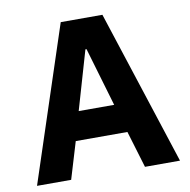

<svg xmlns="http://www.w3.org/2000/svg" viewBox="-79 -775 842 853"><g transform="rotate(-10 342.5 -349.0)"><path d="M507 0 457 -166H224L174 0H20L250 -698H438L665 0ZM342 -560H337L260 -295H420Z"/></g></svg>

Font: IBM Plex Sans Arabic
Style: Bold
Weight: 700
Designer: Mike Abbink, Paul van der Laan, Pieter van Rosmalen, Wael Morcos, Khajak Apelian
Foundry: Bold Monday
Version: Version 1.2